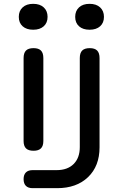

<svg xmlns="http://www.w3.org/2000/svg" viewBox="-20 -801 640 1001"><path d="M150 180Q127 180 115 168Q103 156 103 133Q103 110 115 98Q127 86 150 86H275Q332 86 364 54Q396 22 396 -34V-498Q396 -525 408.5 -537.5Q421 -550 448 -550Q474 -550 486.5 -537.5Q499 -525 499 -498V-33Q499 65 439 122.5Q379 180 278 180ZM103 -66V-498Q103 -525 115.5 -537.5Q128 -550 155 -550Q181 -550 193.5 -537.5Q206 -525 206 -498V-66Q206 -40 193.5 -27.5Q181 -15 155 -15Q128 -15 115.5 -27.5Q103 -40 103 -66ZM153 -646Q118 -646 98 -664Q78 -682 78 -713Q78 -744 98 -762.5Q118 -781 153 -781Q188 -781 208 -762.5Q228 -744 228 -713Q228 -682 208 -664Q188 -646 153 -646ZM447 -646Q412 -646 392 -664Q372 -682 372 -713Q372 -744 392 -762.5Q412 -781 447 -781Q482 -781 502 -762.5Q522 -744 522 -713Q522 -682 502 -664Q482 -646 447 -646Z"/></svg>

Font: Maple Mono Normal NL Medium
Style: Regular
Weight: 500
Monospace: yes
Designer: subframe7536
Version: Version 7.000